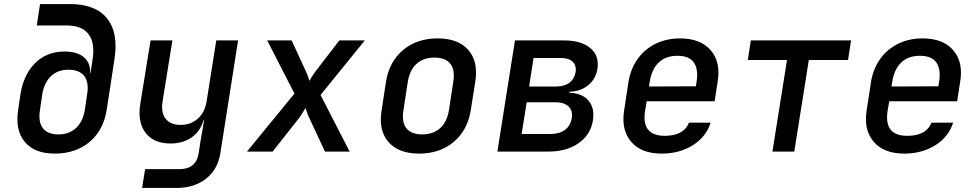

<svg xmlns="http://www.w3.org/2000/svg" viewBox="-20 -750 4840 950"><path d="M254 10Q152 11 103 -47.5Q54 -106 70 -207L81 -283Q97 -382 154.5 -438.5Q212 -495 299 -495Q362 -495 395 -467Q428 -439 426 -389H428L438 -455Q451 -537 418.5 -580.5Q386 -624 310 -624H162L178 -730H325Q453 -730 510 -658.5Q567 -587 546 -455L508 -207Q492 -106 424 -48.5Q356 9 254 10ZM269 -85Q322 -85 356 -116.5Q390 -148 400 -207L411 -283Q421 -342 397 -373.5Q373 -405 319 -405Q266 -405 232.5 -373.5Q199 -342 189 -283L178 -207Q168 -148 191.5 -116.5Q215 -85 269 -85Z M683 180 698 87H867Q951 87 963 8L972 -51L990 -155H987Q971 -100 928 -70Q885 -40 823 -40Q741 -40 700.5 -92.5Q660 -145 674 -235L725 -550H833L784 -246Q776 -192 800 -162Q824 -132 874 -132Q925 -132 960 -164Q995 -196 1003 -253L1050 -550H1158L1070 10Q1057 89 999 134.5Q941 180 853 180Z M1202 0 1437 -287 1302 -550H1423L1493 -398Q1506 -370 1511 -350Q1516 -359 1524.5 -372.5Q1533 -386 1542 -398L1659 -550H1785L1566 -280L1710 0H1588L1511 -165Q1505 -177 1499.5 -192Q1494 -207 1492 -216Q1486 -207 1477 -192Q1468 -177 1459 -165L1329 0Z M2054 10Q1952 10 1902 -47.5Q1852 -105 1868 -203L1890 -347Q1906 -445 1974.5 -502.5Q2043 -560 2145 -560Q2247 -560 2297 -503Q2347 -446 2332 -348L2309 -203Q2293 -105 2224.5 -47.5Q2156 10 2054 10ZM2069 -85Q2123 -85 2157 -115Q2191 -145 2201 -203L2223 -347Q2232 -405 2208 -435Q2184 -465 2130 -465Q2076 -465 2042 -435Q2008 -405 1998 -347L1976 -203Q1967 -145 1991 -115Q2015 -85 2069 -85Z M2441 0 2528 -550H2770Q2856 -550 2901 -512Q2946 -474 2936 -410Q2928 -359 2890.5 -328.5Q2853 -298 2798 -296L2797 -291Q2860 -289 2891.5 -252.5Q2923 -216 2914 -156Q2903 -84 2843.5 -42Q2784 0 2694 0ZM2598 -322H2732Q2772 -322 2797 -340.5Q2822 -359 2828 -393Q2833 -426 2813.5 -444.5Q2794 -463 2755 -463H2620ZM2561 -87H2704Q2748 -87 2775.5 -107.5Q2803 -128 2809 -166Q2815 -202 2793.5 -223Q2772 -244 2728 -244H2586Z M3254 10Q3153 10 3103 -48.5Q3053 -107 3068 -203L3090 -347Q3101 -411 3135.5 -459Q3170 -507 3224 -533.5Q3278 -560 3345 -560Q3446 -560 3496.5 -501.5Q3547 -443 3531 -347L3516 -249H3180L3172 -203Q3152 -78 3269 -78Q3363 -78 3389 -143H3496Q3474 -73 3408 -31.5Q3342 10 3254 10ZM3195 -347 3191 -322 3423 -323 3427 -348Q3436 -409 3412.5 -441.5Q3389 -474 3332 -474Q3274 -474 3239.5 -441Q3205 -408 3195 -347Z M3802 0 3874 -453H3680L3695 -550H4191L4176 -453H3982L3910 0Z M4454 10Q4353 10 4303 -48.5Q4253 -107 4268 -203L4290 -347Q4301 -411 4335.5 -459Q4370 -507 4424 -533.5Q4478 -560 4545 -560Q4646 -560 4696.5 -501.5Q4747 -443 4731 -347L4716 -249H4380L4372 -203Q4352 -78 4469 -78Q4563 -78 4589 -143H4696Q4674 -73 4608 -31.5Q4542 10 4454 10ZM4395 -347 4391 -322 4623 -323 4627 -348Q4636 -409 4612.5 -441.5Q4589 -474 4532 -474Q4474 -474 4439.5 -441Q4405 -408 4395 -347Z"/></svg>

Font: NKDuy Mono SemiBold
Style: Italic
Weight: 600
Italic angle: -9°
Monospace: yes
Designer: NKDuy
Foundry: NKDuy
Version: Version 2.251; ttfautohint (v1.8.4.7-5d5b)